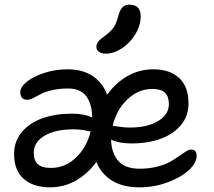

<svg xmlns="http://www.w3.org/2000/svg" viewBox="-20 -801 926 831"><path d="M438 -568.8Q418.5 -568.8 407.7 -577.1Q397 -585.4 397 -599.1Q397 -607.9 401.6 -615.7Q406.2 -623.5 412.1 -628.7Q418 -633.8 431.6 -644Q436 -647.5 438 -648.9Q463.4 -668.5 473.9 -685.3Q484.4 -702.1 492.2 -732.9Q500 -760.3 511.2 -770.5Q522.5 -780.8 539.1 -780.8Q588.9 -780.8 588.9 -731Q588.9 -690.9 565.7 -652.8Q542.5 -614.7 507.6 -591.8Q472.7 -568.8 438 -568.8ZM196.8 9.8Q124 9.8 82.5 -26.9Q41 -63.5 41 -134.8Q41 -189 74.2 -229Q107.4 -269 163.6 -289.1Q219.7 -309.1 291 -309.1Q345.7 -309.1 378.9 -292Q378.9 -349.1 354 -383.5Q329.1 -418 274.9 -418Q236.3 -418 204.3 -410.4Q172.4 -402.8 156 -393.6Q139.6 -384.3 124 -376.7Q108.4 -369.1 98.1 -369.1Q67.9 -369.1 67.9 -402.8Q67.9 -424.3 95.7 -447Q123.5 -469.7 171.6 -485.4Q219.7 -501 272 -501Q337.9 -501 381.1 -471.9Q424.3 -442.9 443.8 -391.1Q480 -441.9 531.2 -471.4Q582.5 -501 644 -501Q714.8 -501 755.4 -463.4Q795.9 -425.8 795.9 -353Q795.9 -299.3 763.2 -259.8Q730.5 -220.2 675 -200.2Q619.6 -180.2 548.8 -180.2Q495.1 -180.2 460.9 -196.8Q461.9 -139.6 491.5 -105.2Q521 -70.8 584 -70.8Q624.5 -70.8 658.7 -79.3Q692.9 -87.9 714.8 -100.1Q736.8 -112.3 753.7 -124.5Q770.5 -136.7 784.2 -145.3Q797.9 -153.8 808.1 -153.8Q831.1 -153.8 831.1 -126Q831.1 -96.2 797.6 -64.9Q764.2 -33.7 705.8 -12Q647.5 9.8 584 9.8Q511.7 9.8 464.8 -19.3Q418 -48.3 397 -100.1Q360.8 -49.8 309.3 -20Q257.8 9.8 196.8 9.8ZM640.1 -416Q578.1 -416 531 -370.6Q483.9 -325.2 467.8 -256.8Q471.2 -256.3 484.4 -254.2Q497.6 -252 511.5 -250.5Q525.4 -249 542 -249Q617.7 -249 664.3 -277.1Q710.9 -305.2 710.9 -350.1Q710.9 -383.3 694.1 -399.7Q677.2 -416 640.1 -416ZM126 -140.1Q126 -106.4 143.6 -90.3Q161.1 -74.2 200.2 -74.2Q262.2 -74.2 309.1 -119.1Q356 -164.1 372.1 -231.9Q367.7 -232.4 355.2 -235.1Q342.8 -237.8 328.6 -239.5Q314.5 -241.2 297.9 -241.2Q219.2 -241.2 172.6 -213.4Q126 -185.5 126 -140.1Z"/></svg>

Font: Shantell Sans Irregular
Style: Regular
Weight: 400
Designer: Stephen Nixon, Anya Danilova, Shantell Martin
Foundry: Arrow Type
Version: Version 1.006;[9816181b4]